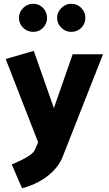

<svg xmlns="http://www.w3.org/2000/svg" viewBox="-20 -771 573 1012"><path d="M167 12Q161 30 139.5 45.5Q118 61 91.5 73.5Q65 86 42 96L96 221Q141 210 183.5 187.5Q226 165 259 132Q292 99 308 61L523 -485H363L264 -201L158 -503L10 -460L181 -21ZM155 -603Q186 -603 207 -624.5Q228 -646 228 -677Q228 -707 207 -729Q186 -751 155 -751Q124 -751 102 -729Q80 -707 80 -677Q80 -646 102 -624.5Q124 -603 155 -603ZM355 -603Q387 -603 408.5 -624.5Q430 -646 430 -677Q430 -707 408.5 -729Q387 -751 355 -751Q326 -751 303.5 -729Q281 -707 281 -677Q281 -646 303.5 -624.5Q326 -603 355 -603Z"/></svg>

Font: Catamaran ExtraBold
Style: Regular
Weight: 800
Designer: Pria Ravichandran
Version: Version 2.000